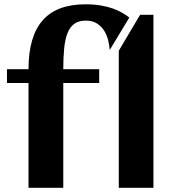

<svg xmlns="http://www.w3.org/2000/svg" viewBox="-20 -894 819 914"><path d="M545.4 0H710.4V-823.7H647L545.4 -652.3ZM595.7 -810.5 502.4 -656.2Q501 -674.8 495.6 -699Q490.2 -723.1 477.8 -744.6Q465.3 -766.1 443.6 -781Q421.9 -795.9 388.2 -795.9Q353.5 -795.9 332.5 -779.8Q311.5 -763.7 300.3 -733.6Q289.1 -703.6 285.2 -660.9Q281.2 -618.2 281.2 -564.5H452.1V-499H281.2V0H115.7V-499H13.2V-564.5H115.7Q115.7 -719.7 182.6 -796.6Q249.5 -873.5 386.7 -873.5Q427.7 -873.5 460.2 -867.9Q492.7 -862.3 517.8 -853.3Q543 -844.2 562 -833Q581.1 -821.8 595.7 -810.5Z"/></svg>

Font: Aclonica
Style: Regular
Weight: 400
Version: Version 1.001